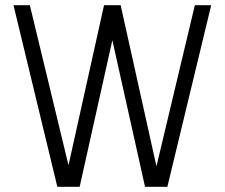

<svg xmlns="http://www.w3.org/2000/svg" viewBox="-20 -720 866 740"><path d="M201 0H287L413 -565L539 0H625L794 -700H731L583 -79L445 -700H381L244 -83L95 -700H32Z"/></svg>

Font: Uncut Sans Book
Style: Regular
Weight: 350
Designer: Kasper Nordkvist
Foundry: UNCUT.wtf
Version: Version 1.304;Glyphs 3.2 (3246)